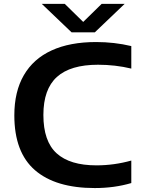

<svg xmlns="http://www.w3.org/2000/svg" viewBox="-20 -968 734 998"><path d="M54.5 -368.5Q54.5 -492 104 -577.2Q153.5 -662.5 248.5 -706Q343.5 -749.5 479.5 -749.5Q574 -749.5 662.5 -728.5V-611.5Q579.5 -631.5 489.5 -631.5Q346 -631.5 275.8 -568Q205.5 -504.5 205.5 -370.5Q205.5 -233.5 274.5 -171Q343.5 -108.5 481 -108.5Q573.5 -108.5 662.5 -133.5V-16.5Q574.5 9.5 472.5 9.5Q269.5 9.5 162 -83.2Q54.5 -176 54.5 -368.5ZM508.5 -948H628L473 -800H352L197 -948H316.5L412.5 -854Z"/></svg>

Font: Encode Sans Expanded SemiBold
Style: Regular
Weight: 600
Width: 7
Designer: Multiple Designers
Foundry: Impallari Type
Version: Version 2.000